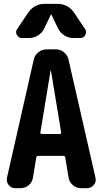

<svg xmlns="http://www.w3.org/2000/svg" viewBox="-20 -990 540 1010"><path d="M370.1 -922.9 427.7 -836.9Q437.5 -822.3 428.7 -806.2Q419.9 -790 402.3 -790H366.2Q339.8 -790 317.9 -804.2Q295.9 -818.4 285.2 -840.8L250 -914.1Q250 -915 249 -915Q248 -915 248 -914.1L212.9 -840.8Q202.1 -817.4 180.2 -803.7Q158.2 -790 131.8 -790H95.7Q78.1 -790 68.8 -806.2Q59.6 -822.3 70.3 -836.9L127.9 -922.9Q160.2 -969.7 215.8 -969.7H282.2Q337.9 -969.7 370.1 -922.9ZM294.9 -285.2Q297.9 -285.2 300.3 -287.6Q302.7 -290 301.8 -293L248 -619.1Q248 -620.1 247.1 -620.1Q246.1 -620.1 246.1 -619.1L192.4 -293Q191.4 -290 193.8 -287.6Q196.3 -285.2 199.2 -285.2ZM340.8 -674.8 482.4 -54.7Q487.3 -33.2 473.1 -16.6Q459 0 436.5 0H407.2Q381.8 0 363.3 -16.1Q344.7 -32.2 340.8 -55.7L323.2 -162.1Q321.3 -169.9 314.5 -169.9H179.7Q172.9 -169.9 170.9 -162.1L153.3 -55.7Q149.4 -31.2 130.9 -15.6Q112.3 0 86.9 0H60.5Q38.1 0 25.4 -17.1Q12.7 -34.2 16.6 -54.7L157.2 -674.8Q162.1 -699.2 181.6 -714.8Q201.2 -730.5 225.6 -730.5H272.5Q297.9 -730.5 316.9 -714.8Q335.9 -699.2 340.8 -674.8Z"/></svg>

Font: Rounded Mgen+ 1m bold
Style: Bold
Weight: 700
Designer: [Source Han Sans]
Ryoko NISHIZUKA  (kana & ideographs); Paul D. Hunt (Latin, Greek & Cyrillic); Wenlong ZHANG  (bopomofo
Version: Version 1.059.20150602